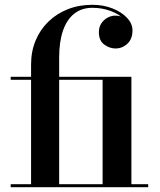

<svg xmlns="http://www.w3.org/2000/svg" viewBox="-20 -780 666 800"><path d="M109.5 0V-511.5Q109.5 -566 128.5 -611.5Q147.5 -657 182 -690.2Q216.5 -723.5 263 -741.8Q309.5 -760 365 -760Q410.5 -760 448.5 -745Q486.5 -730 509.2 -705.8Q532 -681.5 532 -653.5Q532 -617.5 510.8 -597.8Q489.5 -578 461 -578Q437 -578 414.5 -594.2Q392 -610.5 392 -646Q392 -667.5 402.5 -683Q413 -698.5 428.8 -706.8Q444.5 -715 461 -715Q487 -715 509 -698.2Q531 -681.5 531 -653.5H519.5Q519.5 -678.5 497.8 -699.8Q476 -721 441 -734.2Q406 -747.5 365 -747.5Q320 -747.5 289 -722.8Q258 -698 242.2 -651.5Q226.5 -605 226.5 -540V0ZM24.5 0V-12.5H597.5V0ZM407.5 0V-447.5H24.5V-460H527.5V0Z"/></svg>

Font: Bodoni Moda 18pt SemiBold
Style: Regular
Weight: 600
Designer: Owen Earl
Foundry: indestructible type
Version: Version 2.005